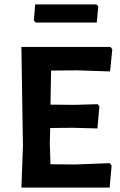

<svg xmlns="http://www.w3.org/2000/svg" viewBox="-20 -859 549 879"><path d="M421 -839 430 -830 423 -756H143L135 -765L141 -839ZM483 -112 491 -101 482 0H78L85 -192L78 -644H486L494 -633L484 -532L330 -537L214 -536L211 -380L322 -379L427 -382L435 -372L426 -271L312 -274L210 -273L208 -204L211 -107L324 -106Z"/></svg>

Font: Alegreya Sans SC
Style: Bold
Weight: 700
Designer: Juan Pablo del Peral
Foundry: Huerta Tipografica
Version: Version 2.007